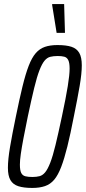

<svg xmlns="http://www.w3.org/2000/svg" viewBox="-20 -918 423 946"><path d="M139 8Q97 8 70.5 -0.5Q44 -9 31.5 -30.5Q19 -52 19 -91Q19 -132 29.5 -194Q40 -256 58 -343Q76 -431 91 -492.5Q106 -554 121.5 -594Q137 -634 156 -656Q175 -678 201 -687Q227 -696 263 -696Q306 -696 332 -687.5Q358 -679 370.5 -657.5Q383 -636 383 -596Q383 -556 372.5 -494.5Q362 -433 344 -345Q327 -257 312 -196.5Q297 -136 281.5 -95.5Q266 -55 247 -32.5Q228 -10 201.5 -1Q175 8 139 8ZM139 -46Q160 -46 175 -50Q190 -54 202.5 -69Q215 -84 227.5 -116Q240 -148 253.5 -203.5Q267 -259 285 -344Q305 -438 314 -494Q323 -550 323 -580Q323 -608 316.5 -621.5Q310 -635 297 -638.5Q284 -642 265 -642Q243 -642 227.5 -638Q212 -634 199.5 -619Q187 -604 174.5 -572Q162 -540 148.5 -484.5Q135 -429 117 -344Q104 -281 95.5 -236Q87 -191 82.5 -159.5Q78 -128 78 -107Q78 -79 84.5 -66Q91 -53 105 -49.5Q119 -46 139 -46ZM259 -756 237 -893V-898H296L300 -762V-756Z"/></svg>

Font: Saira UltraCondensed
Style: Italic
Weight: 400
Width: 1
Italic angle: -12°
Designer: Hector Gatti with collaboration of the Omnibus-Type team
Foundry: Omnibus-Type
Version: Version 1.101